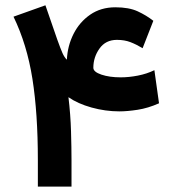

<svg xmlns="http://www.w3.org/2000/svg" viewBox="-20 -688 631 708"><path d="M411.1 -541Q369.6 -541 346.9 -509Q324.2 -477.1 324.2 -438Q324.2 -422.9 354 -412.8Q383.8 -402.8 425.3 -402.8Q455.6 -402.8 488.3 -409.2Q521 -415.5 549.3 -429.2L566.4 -307.1Q525.9 -289.1 487.5 -283.2Q449.2 -277.3 420.4 -277.3Q368.7 -277.3 317.6 -291.5Q266.6 -305.7 232.4 -329.6Q240.2 -264.6 241.9 -203.6Q243.7 -142.6 243.7 -96.2V0H119.6V-97.7Q119.6 -270 99.6 -397Q79.6 -523.9 29.8 -626.5L147.5 -668.5L191.4 -541.5Q203.1 -508.8 210.2 -492.7Q217.3 -476.6 226.6 -467.8Q229 -519 251.2 -563Q273.4 -606.9 312.7 -634Q352.1 -661.1 405.3 -661.1Q455.6 -661.1 487.8 -646.2Q520 -631.3 545.4 -611.3L505.9 -510.3Q482.4 -524.4 460.7 -532.7Q439 -541 411.1 -541Z"/></svg>

Font: Vazirmatn RD UI
Style: Bold
Weight: 700
Designer: Saber Rastikerdar
Foundry: Saber Rastikerdar
Version: Version 33.003